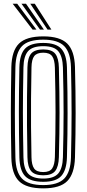

<svg xmlns="http://www.w3.org/2000/svg" viewBox="-20 -1004 465 1032"><path d="M212.5 8.5Q121.2 8.5 82.1 -30.4Q43 -69.2 41 -156.8Q39.5 -228.2 38.9 -288.6Q38.2 -349 38.4 -405.1Q38.5 -461.2 39.1 -519.1Q39.8 -577 41 -643.5Q43 -731.2 82.2 -769.9Q121.5 -808.5 212.5 -808.5Q302.2 -808.5 341.4 -769.8Q380.5 -731 383 -643.5Q384.8 -575.5 385.6 -514.8Q386.5 -454 386.5 -396.4Q386.5 -338.8 385.6 -280Q384.8 -221.2 383 -156.8Q380.2 -69.8 341.5 -30.6Q302.8 8.5 212.5 8.5ZM212.5 -9.2Q291.5 -9.2 325.4 -44.2Q359.2 -79.2 361.5 -157.5Q363 -221.8 363.9 -280.1Q364.8 -338.5 364.8 -395.8Q364.8 -453 364 -513.6Q363.2 -574.2 361.5 -642.8Q359.2 -721.5 325.2 -756.1Q291.2 -790.8 212.5 -790.8Q131.5 -790.8 98 -755.8Q64.5 -720.8 62.8 -643Q61.2 -571.8 60.5 -511.2Q59.8 -450.8 59.9 -394.6Q60 -338.5 60.6 -280.8Q61.2 -223 62.8 -157.2Q64.5 -79.5 98 -44.4Q131.5 -9.2 212.5 -9.2ZM212.5 -26.8Q143.8 -26.8 114.9 -57.4Q86 -88 84.2 -157.8Q82.8 -229 82.1 -289.5Q81.5 -350 81.5 -406Q81.5 -462 82.2 -519.5Q83 -577 84.2 -642.5Q85.8 -712.5 114.9 -742.9Q144 -773.2 212.5 -773.2Q280.8 -773.2 309.2 -742.1Q337.8 -711 339.8 -642.2Q341.8 -570.2 342.5 -509.8Q343.2 -449.2 343.2 -393.5Q343.2 -337.8 342.4 -280.6Q341.5 -223.5 339.8 -158.2Q337.8 -90 309.6 -58.4Q281.5 -26.8 212.5 -26.8ZM212.5 -44.2Q269.5 -44.2 293 -71.5Q316.5 -98.8 318.2 -158.8Q320 -228.8 320.9 -287.5Q321.8 -346.2 321.8 -401.5Q321.8 -456.8 320.9 -514.8Q320 -572.8 318.2 -641.2Q316.5 -700 293.9 -727.9Q271.2 -755.8 212.5 -755.8Q154.5 -755.8 130.9 -728.9Q107.2 -702 106 -642.2Q104.5 -573.2 103.8 -513.8Q103 -454.2 103.1 -398Q103.2 -341.8 103.9 -283.4Q104.5 -225 106 -158.2Q107.2 -96.8 131.6 -70.5Q156 -44.2 212.5 -44.2ZM212.5 -61.8Q166 -61.8 147.2 -84.6Q128.5 -107.5 127.5 -158.5Q125.8 -253.8 125.1 -330.5Q124.5 -407.2 125.2 -481.1Q126 -555 127.5 -641.8Q128.5 -693 147.2 -715.6Q166 -738.2 212.5 -738.2Q259.5 -738.2 277.5 -714.4Q295.5 -690.5 296.5 -640.8Q298.2 -569.2 299.1 -510.4Q300 -451.5 300 -397Q300 -342.5 299.1 -285.1Q298.2 -227.8 296.5 -159.5Q295.2 -109 277 -85.4Q258.8 -61.8 212.5 -61.8ZM212.5 -79.2Q247.5 -79.2 260.6 -99Q273.8 -118.8 275 -160Q276.8 -230.2 277.6 -288.4Q278.5 -346.5 278.5 -400.9Q278.5 -455.2 277.6 -512.9Q276.8 -570.5 275 -640Q273.8 -683.5 260.1 -702.1Q246.5 -720.8 212.5 -720.8Q178.5 -720.8 164.2 -702.8Q150 -684.8 149.2 -641.2Q147.5 -549.2 146.8 -473.2Q146 -397.2 146.8 -322.5Q147.5 -247.8 149.2 -159Q150 -117.2 163.6 -98.2Q177.2 -79.2 212.5 -79.2ZM155 -845 48.2 -983.8H72.5L175.8 -845ZM195.2 -845 95.5 -983.8H119.8L216 -845ZM235.5 -845 142.8 -983.8H167L256.2 -845Z"/></svg>

Font: Big Shoulders Inline Display Thin
Style: Bold
Weight: 700
Version: Version 2.002